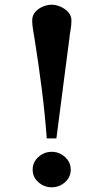

<svg xmlns="http://www.w3.org/2000/svg" viewBox="-20 -778 440 817"><path d="M281 -56Q281 -24 256.5 -2.5Q232 19 200 19Q168 19 143.5 -2.5Q119 -24 119 -56Q119 -88 143.5 -110Q168 -132 200 -132Q232 -132 256.5 -110Q281 -88 281 -56ZM284 -691Q284 -672 280.5 -652.5Q277 -633 275 -613Q261 -507 247.5 -401.5Q234 -296 220 -189H179Q171 -296 157.5 -401.5Q144 -507 127 -613Q124 -633 120.5 -652.5Q117 -672 117 -691Q117 -712 130 -727Q143 -742 162.5 -750Q182 -758 200 -758Q218 -758 237.5 -749.5Q257 -741 270.5 -726Q284 -711 284 -691Z"/></svg>

Font: Kaisei Tokumin ExtraBold
Style: Regular
Weight: 800
Designer: Font-Kai, 金井和夫
Foundry: KAZUO KANAI
Version: Version 5.003